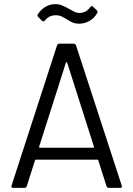

<svg xmlns="http://www.w3.org/2000/svg" viewBox="-20 -912 647 932"><path d="M497 -8 457 -134Q456 -137 453 -137H154Q151 -137 150 -134L110 -8Q107 0 98 0H44Q33 0 36 -11L257 -692Q260 -700 269 -700H337Q346 -700 349 -692L571 -11L572 -7Q572 0 563 0H509Q500 0 497 -8ZM174 -195H432Q434 -195 435.5 -196.5Q437 -198 436 -200L306 -608Q305 -610 303 -610Q301 -610 300 -608L170 -200Q169 -198 170.5 -196.5Q172 -195 174 -195ZM303 -819Q285 -830 275 -834Q265 -838 253 -838Q235 -838 222.5 -832.5Q210 -827 198 -813Q192 -804 184 -811L166 -829Q159 -836 164 -843Q197 -892 250 -892Q266 -892 278.5 -887Q291 -882 301.5 -876.5Q312 -871 315 -869Q319 -867 329.5 -861Q340 -855 348.5 -852Q357 -849 365 -849Q398 -849 418 -877Q424 -887 432 -879L450 -862Q457 -855 451 -847Q437 -823 413.5 -810Q390 -797 365 -797Q346 -797 332 -803Q318 -809 303 -819Z"/></svg>

Font: Amber EN
Style: Regular
Weight: 400
Designer: Jeremy Tribby
Foundry: Tribby Type Co.
Version: Version 1.403 November 24, 2021